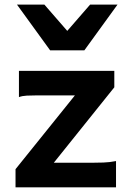

<svg xmlns="http://www.w3.org/2000/svg" viewBox="-20 -801 558 821"><path d="M468.8 -498V-427.7L210 -105H368.7Q395 -105 422.1 -106Q449.2 -106.9 476.1 -112.3V0H46.4V-77.6L300.3 -393.1H136.7Q114.7 -393.1 94.7 -392.1Q74.7 -391.1 61 -385.7V-498ZM482.4 -781.2 340.8 -585.9H194.3L52.7 -781.2H169.9L267.6 -668.9L365.2 -781.2Z"/></svg>

Font: Andika New Basic
Style: Bold
Weight: 700
Designer: Victor Gaultney, Annie Olsen, Pablo Ugerman
Foundry: SIL International
Version: Version 5.500; ttfautohint (v1.8.3)